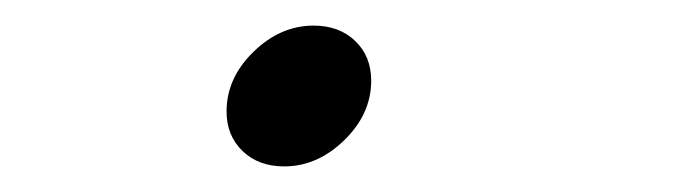

<svg xmlns="http://www.w3.org/2000/svg" viewBox="-20 -120 540 150"><path d="M202 10Q182 10 169.5 -2Q157 -14 157 -33Q157 -59 178 -79.5Q199 -100 225 -100Q245 -100 257.5 -88Q270 -76 270 -57Q270 -31 249 -10.5Q228 10 202 10Z"/></svg>

Font: Xanh Mono
Style: Italic
Weight: 400
Italic angle: -12°
Monospace: yes
Designer: Lam Bao, Duy Dao
Foundry: Yellow Type Foundry
Version: Version 3.101; ttfautohint (v1.8.3)